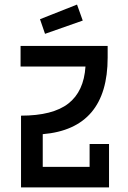

<svg xmlns="http://www.w3.org/2000/svg" viewBox="-20 -821 560 840"><path d="M155 -737 317 -801 342 -731 177 -673ZM372 -91V-191H457V-1H72V-315Q211 -315 279 -368Q347 -421 354 -530H70V-620H451V-569Q451 -258 167 -234V-91Z"/></svg>

Font: Gulax
Style: Regular
Weight: 400
Designer: Morgan Gilbert
Foundry: VTF
Version: Version 1.001;hotconv 1.0.109;makeotfexe 2.5.65596